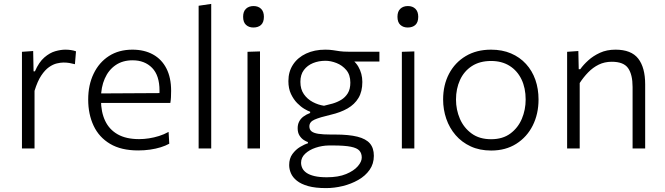

<svg xmlns="http://www.w3.org/2000/svg" viewBox="-20 -761 3406 984"><path d="M92.5 0Q92.5 -55.5 92.5 -107Q92.5 -158.5 92.5 -219.5V-269.5Q92.5 -324 92.5 -381.5Q92.5 -439 92.5 -495.5L150 -499.5L152 -395.5H159Q179.5 -442.5 207.2 -466.5Q235 -490.5 263.2 -498.5Q291.5 -506.5 315 -506.5Q329.5 -506.5 343.2 -504.5Q357 -502.5 369.5 -498L364 -432Q348.5 -436 335.5 -438.2Q322.5 -440.5 305 -440.5Q291 -440.5 271.5 -436Q252 -431.5 231.2 -417Q210.5 -402.5 191.2 -373.5Q172 -344.5 157 -295.5V-217Q157 -158 157 -106.8Q157 -55.5 157 0Z M688 10Q601 10 544.2 -23.8Q487.5 -57.5 459.8 -116.5Q432 -175.5 432 -251Q432 -325.5 459.8 -383.2Q487.5 -441 538.2 -473.8Q589 -506.5 658.5 -506.5Q719.5 -506.5 764.2 -481.8Q809 -457 833 -410Q857 -363 857 -295.5Q857 -277.5 856.2 -262.8Q855.5 -248 853 -233.5L796 -266.5Q797 -274.5 797.2 -282Q797.5 -289.5 797.5 -296.5Q797.5 -374.5 759.5 -413.2Q721.5 -452 659.5 -452Q608.5 -452 572.2 -427Q536 -402 516.8 -358Q497.5 -314 497.5 -257.5V-249Q497.5 -187 518.8 -142Q540 -97 583.2 -72.5Q626.5 -48 693 -48Q717.5 -48 743.5 -52Q769.5 -56 795 -64Q820.5 -72 844 -85L847.5 -24.5Q828.5 -14 803.5 -6.2Q778.5 1.5 749 5.8Q719.5 10 688 10ZM460.5 -233.5V-282L812 -284L853 -270.5V-233.5Z M998 0Q998 -55.5 998 -107Q998 -158.5 998 -219.5V-494Q998 -557 998 -616.5Q998 -676 998 -731.5L1062.5 -741Q1062.5 -680 1062.5 -619.8Q1062.5 -559.5 1062.5 -494V-219.5Q1062.5 -158.5 1062.5 -107Q1062.5 -55.5 1062.5 0Z M1248.5 0Q1248.5 -55.5 1248.5 -107Q1248.5 -158.5 1248.5 -219.5V-269.5Q1248.5 -312.5 1248.5 -350Q1248.5 -387.5 1248.5 -423Q1248.5 -458.5 1248.5 -495.5L1312.5 -497.5Q1312.5 -460.5 1312.5 -424.8Q1312.5 -389 1312.5 -351.2Q1312.5 -313.5 1312.5 -269.5V-219.5Q1312.5 -158.5 1312.5 -107Q1312.5 -55.5 1312.5 0ZM1278.5 -620Q1255.5 -620 1240.8 -633.5Q1226 -647 1226 -675Q1226 -702.5 1240.8 -716.2Q1255.5 -730 1279.5 -730Q1303.5 -730 1318 -715.8Q1332.5 -701.5 1332.5 -675Q1332.5 -647 1318 -633.5Q1303.5 -620 1278.5 -620Z M1651 203Q1596 203 1559.5 192.8Q1523 182.5 1501.5 165.2Q1480 148 1471 127Q1462 106 1462 85Q1462 51 1478.8 28.2Q1495.5 5.5 1518 -8Q1540.5 -21.5 1558 -26.5V-33Q1549 -35.5 1536.8 -43.5Q1524.5 -51.5 1515 -66.2Q1505.5 -81 1505.5 -104Q1505.5 -122.5 1512.8 -137.2Q1520 -152 1534.2 -163Q1548.5 -174 1569.5 -182V-188.5Q1558.5 -192 1540.2 -202.8Q1522 -213.5 1503.2 -232.5Q1484.5 -251.5 1471.2 -279.5Q1458 -307.5 1458 -345.5Q1458 -394 1482 -430.2Q1506 -466.5 1548.8 -486.5Q1591.5 -506.5 1647 -506.5Q1669.5 -506.5 1686.5 -503.8Q1703.5 -501 1721.5 -498.5Q1739.5 -496 1765.5 -496H1924.5V-445.5Q1874.5 -445.5 1826.2 -445.5Q1778 -445.5 1729.5 -445.5L1748.5 -477Q1795.5 -455.5 1816.2 -419.8Q1837 -384 1837 -341Q1837 -292 1817.2 -259Q1797.5 -226 1761.2 -205.2Q1725 -184.5 1675.5 -173Q1619.5 -160 1592.5 -148.2Q1565.5 -136.5 1565.5 -113.5Q1565.5 -97 1576.5 -88Q1587.5 -79 1611.8 -75.2Q1636 -71.5 1675.5 -71.5H1697.5Q1768 -71.5 1811.8 -60.5Q1855.5 -49.5 1875.8 -25.8Q1896 -2 1896 37.5Q1896 78.5 1874.2 109.5Q1852.5 140.5 1816 161.2Q1779.5 182 1736.5 192.5Q1693.5 203 1651 203ZM1655 147.5Q1714 147.5 1753.8 131Q1793.5 114.5 1813.8 91Q1834 67.5 1834 46.5Q1834 25 1822 11.2Q1810 -2.5 1778 -9Q1746 -15.5 1685.5 -15.5H1666Q1630.5 -15 1597.8 -4Q1565 7 1544 26.8Q1523 46.5 1523 73Q1523 87.5 1529.5 101Q1536 114.5 1551.2 125Q1566.5 135.5 1592 141.5Q1617.5 147.5 1655 147.5ZM1640.5 -219Q1661 -223.5 1684.5 -230.2Q1708 -237 1728.8 -249.5Q1749.5 -262 1762.5 -283.2Q1775.5 -304.5 1775.5 -337.5Q1775.5 -377.5 1754.8 -402Q1734 -426.5 1704.5 -438Q1675 -449.5 1648 -449.5Q1613.5 -449.5 1584.5 -437.8Q1555.5 -426 1537.5 -402.2Q1519.5 -378.5 1519.5 -341.5Q1519.5 -304 1537.2 -278.5Q1555 -253 1582.8 -238.2Q1610.5 -223.5 1640.5 -219Z M2039.5 0Q2039.5 -55.5 2039.5 -107Q2039.5 -158.5 2039.5 -219.5V-269.5Q2039.5 -312.5 2039.5 -350Q2039.5 -387.5 2039.5 -423Q2039.5 -458.5 2039.5 -495.5L2103.5 -497.5Q2103.5 -460.5 2103.5 -424.8Q2103.5 -389 2103.5 -351.2Q2103.5 -313.5 2103.5 -269.5V-219.5Q2103.5 -158.5 2103.5 -107Q2103.5 -55.5 2103.5 0ZM2069.5 -620Q2046.5 -620 2031.8 -633.5Q2017 -647 2017 -675Q2017 -702.5 2031.8 -716.2Q2046.5 -730 2070.5 -730Q2094.5 -730 2109 -715.8Q2123.5 -701.5 2123.5 -675Q2123.5 -647 2109 -633.5Q2094.5 -620 2069.5 -620Z M2497.5 10.5Q2438 10.5 2392.2 -10.8Q2346.5 -32 2315 -68.5Q2283.5 -105 2267.2 -152.2Q2251 -199.5 2251 -251Q2251 -325 2281.2 -382.8Q2311.5 -440.5 2366.8 -473.5Q2422 -506.5 2496.5 -506.5Q2554 -506.5 2599 -487.2Q2644 -468 2675.8 -433.2Q2707.5 -398.5 2723.8 -352Q2740 -305.5 2740 -251Q2740 -177.5 2710.5 -118.2Q2681 -59 2626.2 -24.2Q2571.5 10.5 2497.5 10.5ZM2497 -47.5Q2556.5 -47.5 2595.8 -76.8Q2635 -106 2654.5 -152.2Q2674 -198.5 2674 -251Q2674 -310 2652.5 -354.5Q2631 -399 2591.2 -423.8Q2551.5 -448.5 2497 -448.5Q2438.5 -448.5 2398.2 -422.2Q2358 -396 2337.5 -351Q2317 -306 2317 -251Q2317 -198.5 2337 -152.2Q2357 -106 2397 -76.8Q2437 -47.5 2497 -47.5Z M2886.5 0Q2886.5 -55.5 2886.5 -107Q2886.5 -158.5 2886.5 -219.5V-269.5Q2886.5 -324 2886.5 -381.5Q2886.5 -439 2886.5 -495.5L2944 -499.5L2946 -406.5H2954Q2969.5 -428.5 2994.8 -451.5Q3020 -474.5 3054.8 -490.5Q3089.5 -506.5 3134.5 -506.5Q3215 -506.5 3250.8 -460.8Q3286.5 -415 3286.5 -329Q3286.5 -296.5 3286.5 -272.5Q3286.5 -248.5 3286.5 -219.5Q3286.5 -161 3286.5 -108.2Q3286.5 -55.5 3286.5 0H3222Q3222 -55.5 3222 -108Q3222 -160.5 3222 -217V-315Q3222 -379 3199 -411.8Q3176 -444.5 3115.5 -444.5Q3078.5 -444.5 3048.5 -429.8Q3018.5 -415 2994.5 -390.2Q2970.5 -365.5 2951 -335.5V-217Q2951 -158 2951 -106.8Q2951 -55.5 2951 0Z"/></svg>

Font: Commissioner Thin Light
Style: Regular
Weight: 300
Version: Version 1.000